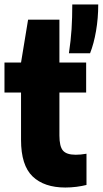

<svg xmlns="http://www.w3.org/2000/svg" viewBox="-20 -828 459 858"><path d="M272 10Q177.5 10 125.8 -39.5Q74 -89 74 -203V-414.5H0V-548.5H74L105.5 -740H245.5V-548.5H365V-414.5H245.5V-222.5Q245.5 -173.5 261.5 -155Q277.5 -136.5 318 -136.5Q329 -136.5 340.5 -137.5Q352 -138.5 366.5 -141V-1.5Q347 3.5 321.8 6.8Q296.5 10 272 10ZM288 -590Q296.5 -647 299.8 -697.8Q303 -748.5 303 -808H419Q419 -746.5 409.2 -689.8Q399.5 -633 382.5 -590Z"/></svg>

Font: Encode Sans Condensed Condensed ExtraBold
Style: Regular
Weight: 800
Width: 3
Designer: Multiple Designers
Foundry: Impallari Type
Version: Version 3.000; ttfautohint (v1.8.3) -l 8 -r 50 -G 200 -x 14 